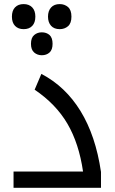

<svg xmlns="http://www.w3.org/2000/svg" viewBox="-20 -900 549 920"><path d="M44.9 -78.1H377.9Q358.4 -212.4 303.2 -306.9Q248 -401.4 146 -470.2L178.2 -545.9Q293.5 -485.8 366 -367.7Q438.5 -249.5 463.9 -76.2V0H44.9ZM180.2 -745.1Q202.6 -745.1 217.3 -732.2Q231.9 -719.2 231.9 -689.9Q231.9 -661.6 217.3 -648.4Q202.6 -635.3 180.2 -635.3Q159.2 -635.3 143.8 -648.4Q128.4 -661.6 128.4 -689.9Q128.4 -719.2 143.8 -732.2Q159.2 -745.1 180.2 -745.1ZM266.1 -880.4Q289.6 -880.4 305.9 -866.2Q322.3 -852.1 322.3 -820.3Q322.3 -788.6 305.9 -774.4Q289.6 -760.3 266.1 -760.3Q239.3 -760.3 224.6 -776.6Q210 -793 210 -820.3Q210 -847.7 224.6 -864Q239.3 -880.4 266.1 -880.4ZM93.3 -880.4Q119.1 -880.4 134.3 -864.7Q149.4 -849.1 149.4 -820.3Q149.4 -791.5 134.5 -775.9Q119.6 -760.3 93.3 -760.3Q67.4 -760.3 52.2 -775.9Q37.1 -791.5 37.1 -820.3Q37.1 -849.1 52 -864.7Q66.9 -880.4 93.3 -880.4Z"/></svg>

Font: Noto Kufi Arabic
Style: Regular
Weight: 400
Designer: Monotype Design team
Foundry: Monotype Imaging Inc.
Version: Version 1.02